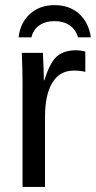

<svg xmlns="http://www.w3.org/2000/svg" viewBox="-20 -736 378 756"><path d="M157.2 0H68.8V-404.8Q68.8 -460.4 65.9 -527.8H148.9Q152.8 -447.8 152.8 -419.9H154.8Q175.3 -487.3 202.6 -512.7Q230 -538.1 280.8 -538.1Q295.4 -538.1 315.9 -533.2V-453.1Q297.4 -458 270 -458Q215.3 -458 186.3 -410.6Q157.2 -363.3 157.2 -274.9ZM337.9 -588.9H287.1Q278.8 -619.1 254.6 -636Q230.5 -652.8 194.8 -652.8Q158.2 -652.8 134 -635.5Q109.9 -618.2 104 -588.9H53.2Q59.6 -646.5 98.1 -681.2Q136.7 -715.8 194.8 -715.8Q252.9 -715.8 290.8 -682.4Q328.6 -648.9 337.9 -588.9Z"/></svg>

Font: Libra Sans Modern
Style: Regular
Weight: 400
Foundry: Stefan Peev, Context Ltd
Version: Version 1.000